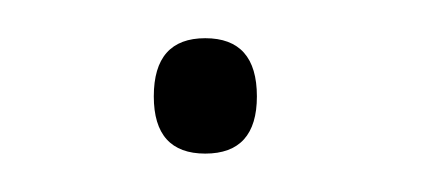

<svg xmlns="http://www.w3.org/2000/svg" viewBox="-20 -454 224 100"><path d="M113.8 -403.8Q113.8 -374 86.9 -374Q60.1 -374 60.1 -403.8Q60.1 -434.1 86.9 -434.1Q113.8 -434.1 113.8 -403.8Z"/></svg>

Font: Sinkin Sans 100 Thin
Style: Regular
Weight: 100
Designer: Keith Bates
Foundry: K-Type
Version: Sinkin Sans (version 1.0)  by Keith Bates   •   © 2014   www